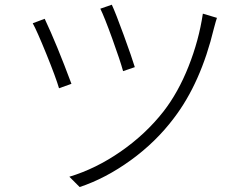

<svg xmlns="http://www.w3.org/2000/svg" viewBox="-20 -755 1040 799"><path d="M397.5 -718.8 445.3 -735.4Q460.9 -702.1 495.1 -608.4Q529.3 -514.6 541 -475.6L492.2 -459Q480.5 -502 447.3 -593.8Q414.1 -685.5 397.5 -718.8ZM824.2 -698.2 882.8 -680.7Q878.9 -669.9 870.1 -636.7Q815.4 -409.2 703.1 -262.7Q628.9 -164.1 524.4 -88.4Q419.9 -12.7 311.5 23.4L268.6 -19.5Q378.9 -52.7 482.4 -124.5Q585.9 -196.3 660.2 -291Q721.7 -370.1 764.6 -478.5Q807.6 -586.9 824.2 -698.2ZM116.2 -658.2 166 -676.8Q215.8 -571.3 277.3 -406.2L225.6 -387.7Q212.9 -431.6 172.9 -530.3Q132.8 -628.9 116.2 -658.2Z"/></svg>

Font: Gen Shin Gothic Light
Style: Regular
Weight: 200
Designer: [Source Han Sans]
Ryoko NISHIZUKA  (kana & ideographs); Paul D. Hunt (Latin, Greek & Cyrillic); Wenlong ZHANG  (bopomofo
Version: Version 1.002.20150607